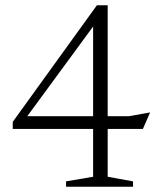

<svg xmlns="http://www.w3.org/2000/svg" viewBox="-20 -711 624 731"><path d="M390 -691V-38L486.5 -20.5V0H231.5V-20.5L334.5 -38V-635L355 -638L67 -245.5L62 -268.5H470.5L551.5 -283L524 -220H28.5V-247L349 -691Z"/></svg>

Font: Newsreader Light
Style: Regular
Weight: 300
Designer: Hugues Gentile
Foundry: Production Type
Version: Version 1.003